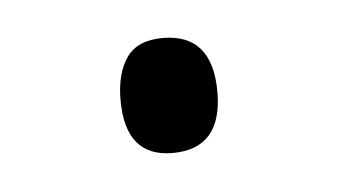

<svg xmlns="http://www.w3.org/2000/svg" viewBox="-25 -118 279 158"><g transform="rotate(-5 114.0 -39.5)"><path d="M74 -39Q74 -61 83 -74Q92 -87 113 -87Q154 -87 154 -39Q154 8 113 8Q74 8 74 -39Z"/></g></svg>

Font: Noto Sans Sinhala UI ExtraCondensed Light
Style: Regular
Weight: 300
Width: 2
Designer: Jelle Bosma - Monotype Design Team
Foundry: Monotype Imaging Inc.
Version: Version 2.006; ttfautohint (v1.8.4.7-5d5b)